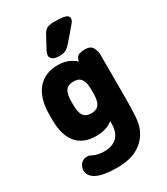

<svg xmlns="http://www.w3.org/2000/svg" viewBox="-201 -702 868 998"><g transform="rotate(-30 232.5 -202.5)"><path d="M288 -20V-4Q288 20 281.5 39.5Q275 59 262.5 72.5Q250 86 230 93.5Q210 101 183 101Q145 101 116 86Q106 81 101.5 80Q97 79 90 79Q74 79 61 88.5Q48 98 43 114Q38 126 39 136Q46 208 201 208Q329 208 384 124Q397 104 404.5 80Q412 56 414.5 16.5Q417 -23 417 -88V-342Q417 -368 405 -388.5Q393 -409 362 -409Q331 -409 318.5 -400.5Q306 -392 302 -370Q258 -409 198 -409Q118 -409 74.5 -356.5Q31 -304 31 -207V-174Q31 -84 71 -36.5Q111 11 188 11Q249 11 288 -20ZM285 -209V-189Q285 -144 271 -124Q257 -104 224 -104Q192 -104 178 -124Q164 -144 164 -189V-208Q164 -254 178 -274Q192 -294 224 -294Q248 -294 260.5 -285Q273 -276 279 -257.5Q285 -239 285 -209ZM379 -584Q379 -593 373 -599.5Q367 -606 349 -609.5Q331 -613 293 -613Q263 -613 248.5 -604.5Q234 -596 220 -568L184 -501Q181 -495 179 -488Q177 -481 177 -477Q177 -465 189.5 -455Q202 -445 227 -445Q255 -445 269.5 -453Q284 -461 306 -487L369 -561Q379 -574 379 -584Z"/></g></svg>

Font: Beiruti ExtraBold
Style: Regular
Weight: 800
Designer: Arlette Boutros
Foundry: Boutros
Version: Version 1.41